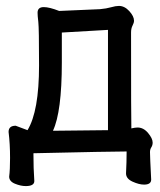

<svg xmlns="http://www.w3.org/2000/svg" viewBox="-20 -512 540 649"><path d="M67 117Q50 117 30.5 109Q11 101 11 85Q14 62 14 22Q14 -26 9 -66Q9 -87 33 -87L73 -72Q112 -136 112 -291Q112 -417 109.5 -438Q107 -459 107 -469Q107 -488 128 -488Q147 -488 180 -475L318 -481Q340 -483 355.5 -487.5Q371 -492 382 -492Q401 -492 417 -474.5Q433 -457 433 -442Q433 -435 428 -425.5Q423 -416 423 -402Q423 -101 424 -81V-78Q437 -81 445 -81Q465 -81 480.5 -62.5Q496 -44 496 -30Q496 -21 491.5 -14Q487 -7 487 2Q487 17 491 95Q491 112 467 112Q450 112 428 102Q406 92 406 74Q408 36 408 0Q357 0 93 6Q93 58 96 100Q96 117 67 117ZM159 -70 345 -72V-411L189 -402V-301Q189 -134 159 -70Z"/></svg>

Font: LXGW WenKai Mono Medium
Style: Regular
Weight: 500
Monospace: yes
Designer: LXGW / Fontworks Inc.
Foundry: LXGW / Fontworks Inc.
Version: Version 1.520; June 14, 2025